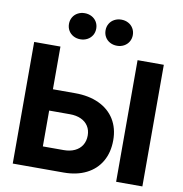

<svg xmlns="http://www.w3.org/2000/svg" viewBox="-99 -1038 1077 1131"><g transform="rotate(10 440.0 -473.0)"><path d="M342.6 -472.1Q425.1 -472.1 485.7 -443.6Q546.4 -415.1 579 -362.2Q611.5 -309.2 611.5 -237.9Q611.5 -165.3 580.7 -111.7Q549.9 -58 492.3 -29Q434.8 0 356.6 0H52.3V-727.5H209.4V-130.3H334Q371.8 -130.3 399.9 -143.5Q428 -156.6 443.3 -181.3Q458.6 -206 458.6 -239.1Q458.6 -271.2 443.3 -295.2Q428 -319.1 399.9 -331.9Q371.8 -344.7 334 -344.7H152.3V-472.1ZM827.7 0H670.7V-727.5H827.7ZM454.4 -868.1Q454.4 -890.2 464.9 -908.1Q475.4 -926 494.1 -936Q512.9 -946.1 535.9 -946.1Q559 -946.1 577.6 -936Q596.2 -926 606.8 -908.1Q617.5 -890.2 617.5 -868.1Q617.5 -845.9 606.8 -828Q596.2 -810.2 577.6 -800.1Q559 -790 535.9 -790Q512.9 -790 494.1 -800.1Q475.4 -810.2 464.9 -828Q454.4 -845.9 454.4 -868.1ZM235.6 -868.1Q235.6 -890.2 246.1 -908.1Q256.6 -926 275.2 -936Q293.8 -946.1 316.9 -946.1Q339.9 -946.1 358.7 -936Q377.4 -926 388.1 -908.1Q398.7 -890.2 398.7 -868.1Q398.7 -845.9 388.1 -828Q377.4 -810.2 358.7 -800.1Q339.9 -790 316.9 -790Q293.8 -790 275.2 -800.1Q256.6 -810.2 246.1 -828Q235.6 -845.9 235.6 -868.1Z"/></g></svg>

Font: Intratopia Thin
Style: Regular
Weight: 100
Designer: Rasmus Andersson
Foundry: rsms
Version: Version 3.000;Glyphs 3.2.3 (3260)